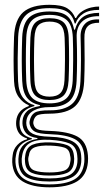

<svg xmlns="http://www.w3.org/2000/svg" viewBox="-20 -628 444 820"><path d="M191.2 172Q117.8 172 76.5 146.6Q35.2 121.2 32.2 64.8Q31.8 56.5 32.4 49.2Q33 42 34 35.2Q36.5 9.8 53.8 -8.6Q71 -27 95.5 -33.2V-36.8Q71.5 -44.8 61.5 -58.9Q51.5 -73 49.2 -92Q48.2 -101 49.2 -111.2Q53.8 -157.8 102.8 -174.8V-178.8Q78.2 -188.2 60.1 -213.2Q42 -238.2 40 -281Q38 -328.5 38 -371.4Q38 -414.2 40 -470Q43.2 -544.2 79.1 -575.9Q115 -607.5 191.5 -607.5Q242.5 -607.5 266.9 -592.8Q291.2 -578 301.2 -551H304.8Q314.8 -570 332.6 -580.9Q350.5 -591.8 369.9 -596.1Q389.2 -600.5 403.2 -600V-585.8Q359.8 -585.8 335.4 -569.5Q311 -553.2 302.8 -527.8H299.2Q291.5 -560 268.2 -576.6Q245 -593.2 191.5 -593.2Q122.2 -593.2 91.4 -564.1Q60.5 -535 57.5 -470Q55.8 -421 55.5 -379.4Q55.2 -337.8 57.2 -281.2Q59.5 -234.8 78.5 -210.5Q97.5 -186.2 126.8 -179V-174.8Q96.2 -166.8 81.4 -150.9Q66.5 -135 64 -111.8Q63 -101.5 64 -91.5Q66 -73 77 -59Q88 -45 116.2 -37.2V-33.8Q54.8 -17.8 48.2 35.2Q46.8 42.8 46.1 49.2Q45.5 55.8 46 64.8Q49.8 117.2 86.4 138.4Q123 159.5 191.2 159.5Q260.5 159.5 297.4 138.5Q334.2 117.5 340 64.8Q341.2 51.5 339.8 35Q335 -15.5 299 -34.1Q263 -52.8 194.2 -54.8Q145.8 -56.5 129.4 -65.6Q113 -74.8 108.5 -91.2Q104.5 -102.2 106.8 -111.8Q111.8 -136.5 128.4 -146.9Q145 -157.2 191.5 -156.8Q254.8 -156 287.4 -183.9Q320 -211.8 323.5 -280Q325.8 -330.8 325.8 -372.4Q325.8 -414 324.2 -471Q323.2 -505 342.6 -525.9Q362 -546.8 403.2 -545.2V-530.8Q370 -531.2 354.8 -515.8Q339.5 -500.2 340.5 -465Q341.5 -414 341.5 -371.2Q341.5 -328.5 339.5 -280.5Q335.5 -206.5 301.1 -174.6Q266.8 -142.8 191.5 -142.5Q147.8 -142.2 136.6 -134Q125.5 -125.8 122.5 -108.5Q121.2 -102 123.2 -96.8Q127 -82 139.9 -76Q152.8 -70 194.2 -68.8Q271 -66.2 310.8 -44.6Q350.5 -23 355.5 35.2Q356.8 49.2 355.5 64.8Q350.5 121.2 309.4 146.6Q268.2 172 191.2 172ZM191.2 147.2Q127.8 147.2 94.9 129.9Q62 112.5 58.8 65.2Q57.8 50.2 60.2 35Q67 -23.5 139.8 -34.8V-38.2Q108 -43.2 94.2 -56.8Q80.5 -70.2 76.8 -91.8Q75.2 -100.8 76.2 -111.8Q78.2 -136.2 95.2 -152.6Q112.2 -169 150.5 -175.2V-179Q114 -186.8 95.5 -210.5Q77 -234.2 74.8 -282.5Q73 -324.5 72.9 -369Q72.8 -413.5 74.8 -468.8Q77.5 -530 105.9 -554.5Q134.2 -579 191.5 -579Q241.8 -579 265.1 -560.9Q288.5 -542.8 296.5 -501.2H300Q310.8 -538.2 334.5 -555.5Q358.2 -572.8 403.2 -573.2V-558.8Q355.8 -559.8 330.5 -535.6Q305.2 -511.5 307.5 -466.8Q309.2 -417 309.1 -370Q309 -323 307.2 -283Q304 -218.8 274.5 -194.4Q245 -170 191.5 -170.5Q151.2 -170.8 124.5 -156.2Q97.8 -141.8 93.2 -114.8Q91 -103 93.2 -92.2Q98 -67.8 120.1 -56.6Q142.2 -45.5 194.2 -44Q255.2 -42.2 289.1 -24.8Q323 -7.2 326.5 35.2Q328.2 50.8 326.8 65Q321.8 111.2 287.6 129.2Q253.5 147.2 191.2 147.2ZM191.5 -186.5Q240 -186.5 263.8 -208.2Q287.5 -230 290.5 -284Q292 -321.5 292.4 -368.8Q292.8 -416 291 -468Q288.8 -522.8 263.6 -543.6Q238.5 -564.5 191.5 -564.5Q141.5 -564.5 118 -542.6Q94.5 -520.8 92.2 -467.5Q90.2 -418 90.4 -371.9Q90.5 -325.8 92.2 -283.5Q94.8 -231.5 118.2 -209Q141.8 -186.5 191.5 -186.5ZM191.5 -200.8Q152.2 -200.8 132 -218.9Q111.8 -237 109.8 -284.2Q107.8 -327 107.9 -374.8Q108 -422.5 109.8 -466.8Q111.8 -513.8 131.6 -532Q151.5 -550.2 191.5 -550.2Q233 -550.2 252.4 -531.8Q271.8 -513.2 273.5 -467.5Q276.8 -369.5 273 -284.8Q270.5 -238 250.9 -219.4Q231.2 -200.8 191.5 -200.8ZM191.5 -215.2Q223 -215.2 238.2 -230.8Q253.5 -246.2 255.5 -286Q257.2 -326.8 257.5 -373.5Q257.8 -420.2 256 -466.5Q254.5 -505.8 239.2 -520.8Q224 -535.8 191.5 -535.8Q159.8 -535.8 144.2 -520.6Q128.8 -505.5 127 -465.8Q125.2 -421.5 125.2 -375.1Q125.2 -328.8 127 -285.2Q128.8 -245.2 144.6 -230.2Q160.5 -215.2 191.5 -215.2ZM191.2 134Q253 134 279.9 117.9Q306.8 101.8 310.5 64.8Q311.8 51.8 309.8 35Q306.2 -3.2 276.5 -15.5Q246.8 -27.8 194.2 -30.8Q139.2 -34 110.4 -18.6Q81.5 -3.2 74.8 35Q71.5 49.8 73 65.2Q76.5 106.2 106.8 120.1Q137 134 191.2 134ZM191.2 121.8Q141.5 121.8 115.6 110.2Q89.8 98.8 87 65Q85 49.5 88 34.8Q93 0.8 119.6 -10.2Q146.2 -21.2 195 -19.8Q240.2 -18.2 266 -8.4Q291.8 1.5 295.5 35Q298 50.2 296 65Q292.2 99.5 266 110.6Q239.8 121.8 191.2 121.8ZM191.2 108.5Q229.8 108.5 252.9 101Q276 93.5 279.8 65.2Q283.5 51 279.2 35.2Q276.2 8.5 253.5 1.9Q230.8 -4.8 194.2 -6.2Q152 -7.8 129.2 0.9Q106.5 9.5 103.8 34.8Q98.2 50 102.2 65.2Q105.5 92.8 128.1 100.6Q150.8 108.5 191.2 108.5Z"/></svg>

Font: Big Shoulders Inline Display SemiBold
Style: Regular
Weight: 600
Designer: Patric King
Foundry: XO Type Co
Version: Version 1.000